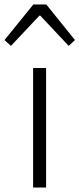

<svg xmlns="http://www.w3.org/2000/svg" viewBox="-48 -838 355 858"><path d="M100 0H158V-534H100ZM-28 -659 1 -633 128 -768H132L259 -633L287 -659L159 -818H101Z"/></svg>

Font: Noto Sans SC Light
Style: Regular
Weight: 300
Designer: Ryoko NISHIZUKA 西塚涼子 (kana, bopomofo & ideographs); Paul D. Hunt (Latin, Greek & Cyrillic); Sandoll Communications 산돌커뮤니
Foundry: Adobe
Version: Version 2.004;hotconv 1.0.118;makeotfexe 2.5.65603